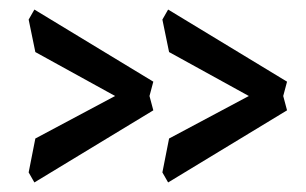

<svg xmlns="http://www.w3.org/2000/svg" viewBox="-20 -478 641 402"><path d="M581 -247 332 -96 320 -117 334 -188 501 -277 334 -369 320 -437 332 -458 581 -307 573 -277ZM301 -247 52 -96 40 -117 54 -188 221 -277 54 -369 40 -437 52 -458 301 -307 293 -277Z"/></svg>

Font: Pirata One
Style: Regular
Weight: 400
Designer: Rodrigo Fuenzalida, Nicolas Massi
Foundry: Rodrigo Fuenzalida, Nicolas Massi
Version: Version 1.001